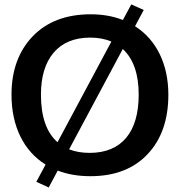

<svg xmlns="http://www.w3.org/2000/svg" viewBox="-20 -789 856 872"><path d="M390.6 11.2C501 11.2 587.4 -22 650.4 -88.9C713.4 -155.8 744.6 -245.6 744.6 -358.9C744.6 -497.6 690.4 -607.9 593.3 -669.9L632.8 -743.7L576.2 -769L538.1 -698.2C494.6 -715.3 446.3 -724.1 392.1 -724.1C280.8 -724.1 192.9 -690.9 128.4 -624C64.5 -557.1 32.2 -468.8 32.2 -358.9C32.2 -215.8 87.4 -103.5 187 -41.5L145 36.6L201.2 62.5L242.2 -14.2C286.6 2.9 335.9 11.2 390.6 11.2ZM537.6 -566.4C585.9 -522 609.9 -452.6 609.9 -358.9C609.9 -189.5 532.7 -94.7 387.7 -94.7C352.1 -94.7 320.8 -100.1 293.9 -110.8ZM485.8 -600.1 241.2 -143.1C190.9 -187.5 166 -259.3 166 -358.9C166 -440.9 185.1 -504.4 223.6 -549.8C262.2 -595.2 317.9 -618.2 389.6 -618.2C425.8 -618.2 458 -612.3 485.8 -600.1Z"/></svg>

Font: Ride
Style: Bold
Weight: 700
Version: Version 3.000